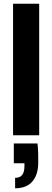

<svg xmlns="http://www.w3.org/2000/svg" viewBox="-20 -725 280 1029"><path d="M50 0V-705H190V0ZM61 284V228Q87 228 99 212.5Q111 197 111 165V150H54V44H181Q184 71 184.5 97Q185 123 185 146Q185 210 154 247Q123 284 61 284Z"/></svg>

Font: DM Sans 36pt ExtraBold
Style: Regular
Weight: 800
Designer: Colophon Foundry, Jonny Pinhorn
Foundry: Colophon Foundry
Version: Version 4.004;gftools[0.9.30]